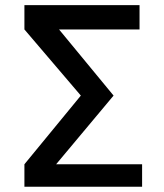

<svg xmlns="http://www.w3.org/2000/svg" viewBox="-20 -713 626 733"><path d="M144.5 -26.4 73.2 -85.9 288.6 -348.1 73.2 -600.6 152.3 -665 413.6 -348.1ZM73.2 0V-85.9H522.5V0ZM73.2 -600.6V-693.4H512.7V-600.6Z"/></svg>

Font: Cascadia Mono
Style: Regular
Weight: 400
Monospace: yes
Designer: Aaron Bell
Foundry: Saja Typeworks
Version: Version 2102.003